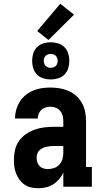

<svg xmlns="http://www.w3.org/2000/svg" viewBox="-20 -994 540 1022"><path d="M184 8Q165 8 146 4Q127 0 111.5 -10.5Q96 -21 84.5 -36.5Q73 -52 66 -69.5Q59 -87 56.5 -105.5Q54 -124 54 -143Q54 -170 60 -196Q66 -222 81 -243.5Q96 -265 118 -280Q140 -295 165 -304Q190 -313 216 -316Q242 -319 269 -319H317V-348Q317 -363 313.5 -377.5Q310 -392 300.5 -403.5Q291 -415 277 -420.5Q263 -426 248 -426Q235 -426 222.5 -422Q210 -418 200.5 -409.5Q191 -401 186 -388.5Q181 -376 181 -363H60Q60 -387 66.5 -410Q73 -433 85.5 -453Q98 -473 116.5 -488Q135 -503 156.5 -512Q178 -521 201.5 -524.5Q225 -528 248 -528Q273 -528 297.5 -524Q322 -520 345 -510Q368 -500 386.5 -483Q405 -466 417 -444Q429 -422 433.5 -397.5Q438 -373 438 -348V-105H469V0H317V-75Q308 -56 294.5 -40Q281 -24 263.5 -13Q246 -2 225.5 3Q205 8 184 8ZM234 -94Q251 -94 267.5 -99.5Q284 -105 295.5 -117.5Q307 -130 312 -146.5Q317 -163 317 -180V-217H269Q258 -217 247.5 -216Q237 -215 226.5 -212.5Q216 -210 206.5 -205.5Q197 -201 189.5 -193.5Q182 -186 178.5 -176Q175 -166 175 -155Q175 -143 178.5 -131Q182 -119 190 -110.5Q198 -102 210 -98Q222 -94 234 -94ZM250 -571Q230 -571 210.5 -577Q191 -583 177 -597Q163 -611 157 -630.5Q151 -650 151 -670Q151 -690 157 -709.5Q163 -729 177 -743Q191 -757 210.5 -763Q230 -769 250 -769Q270 -769 289.5 -763Q309 -757 323 -743Q337 -729 343 -709.5Q349 -690 349 -670Q349 -650 343 -630.5Q337 -611 323 -597Q309 -583 289.5 -577Q270 -571 250 -571ZM250 -633Q257 -633 264.5 -635.5Q272 -638 277 -643Q282 -648 284.5 -655.5Q287 -663 287 -670Q287 -677 284.5 -684.5Q282 -692 277 -697Q272 -702 264.5 -704.5Q257 -707 250 -707Q243 -707 235.5 -704.5Q228 -702 223 -697Q218 -692 215.5 -684.5Q213 -677 213 -670Q213 -663 215.5 -655.5Q218 -648 223 -643Q228 -638 235.5 -635.5Q243 -633 250 -633ZM238 -781 178 -829 301 -974 374 -916Z"/></svg>

Font: Iosevka Curly Slab Extrabold
Style: Regular
Weight: 800
Monospace: yes
Designer: Belleve Invis
Foundry: Belleve Invis
Version: Version 22.1.2; ttfautohint (v1.8.4)